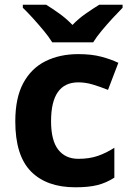

<svg xmlns="http://www.w3.org/2000/svg" viewBox="-20 -786 554 816"><path d="M300 10Q178 10 111.5 -57.5Q45 -125 45 -270Q45 -370 79 -433Q113 -496 173.5 -526Q234 -556 313 -556Q369 -556 410.5 -545Q452 -534 483 -519L439 -404Q404 -418 373.5 -427Q343 -436 313 -436Q197 -436 197 -271Q197 -189 227.5 -150Q258 -111 313 -111Q360 -111 396 -123.5Q432 -136 466 -158V-31Q432 -9 394.5 0.5Q357 10 300 10ZM202 -606Q188 -629 165.5 -656Q143 -683 119.5 -709Q96 -735 77 -753V-766H176Q202 -750 232 -728.5Q262 -707 288 -680Q314 -707 345 -728.5Q376 -750 402 -766H501V-753Q483 -735 459 -709Q435 -683 412.5 -656Q390 -629 376 -606Z"/></svg>

Font: Noto IKEA Latin
Style: Bold
Weight: 700
Designer: Monotype Design Team
Foundry: Monotype Imaging Inc.
Version: Version 1.0